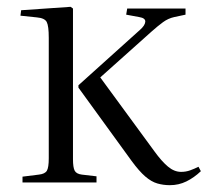

<svg xmlns="http://www.w3.org/2000/svg" viewBox="-20 -535 609 563"><path d="M478 8Q459 8 441.5 3Q424 -2 406 -17.5Q388 -33 366 -63L210 -278V-285L390 -447Q405 -460 406 -471Q407 -482 388 -485L350 -492L353 -510H524V-492L491 -485Q473 -481 458 -470Q443 -459 425 -443L274 -308L433 -91Q454 -62 472.5 -46.5Q491 -31 511 -31Q525 -31 537.5 -35.5Q550 -40 562 -46L569 -33Q549 -14 526.5 -3Q504 8 478 8ZM46 0V-17L94 -23Q112 -25 117.5 -34.5Q123 -44 123 -71V-424Q123 -459 117 -470.5Q111 -482 88 -484L40 -489L42 -505L187 -515L194 -510V-68Q194 -44 199 -34.5Q204 -25 220 -23L263 -18V0Z"/></svg>

Font: Literata 60pt Light
Style: Regular
Weight: 300
Designer: Latin by Veronika Burian and Jose Scaglione. Greek by Irene Vlachou. Cyrillic by Vera Evstafieva.
Foundry: TypeTogether
Version: Version 3.103;gftools[0.9.29]